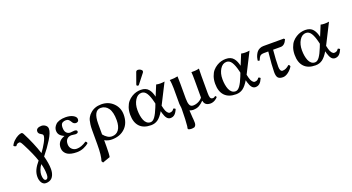

<svg xmlns="http://www.w3.org/2000/svg" viewBox="-57 -1398 4308 2351"><g transform="rotate(-20 2097.5 -222.5)"><path d="M263.2 -2.9Q240.2 26.9 228.5 60.8Q216.8 94.7 216.8 121.1Q216.8 155.3 225.6 176Q234.4 196.8 250 196.8Q266.6 196.8 274.9 180.9Q283.2 165 283.2 138.2Q283.2 69.8 263.2 -2.9ZM327.1 -78.1Q354 23.4 354 91.8Q354 114.7 350.3 135.3Q346.7 155.8 338.1 174.6Q329.6 193.4 316.7 206.8Q303.7 220.2 283.7 228Q263.7 235.8 238.8 235.8Q204.1 235.8 184.1 204.6Q164.1 173.3 164.1 127.9Q164.1 80.1 184.8 36.9Q205.6 -6.3 247.1 -55.2Q216.8 -147.9 144 -289.1Q142.6 -292 138.9 -298.6Q135.3 -305.2 133.8 -308.1Q132.3 -311 129.2 -316.4Q126 -321.8 124.3 -324.5Q122.6 -327.1 119.9 -331.1Q117.2 -335 115 -336.7Q112.8 -338.4 110.4 -340.6Q107.9 -342.8 105.2 -343.5Q102.5 -344.2 100.1 -344.2Q67.4 -344.2 51.8 -314.9Q32.2 -314.9 18.1 -329.1Q30.3 -360.4 59.6 -387.9Q88.9 -415.5 117.2 -429.2Q145.5 -442.9 163.1 -442.9Q169.4 -442.9 175.8 -437.7Q182.1 -432.6 185.1 -425.8Q265.6 -269 311 -128.9Q349.6 -180.7 379.9 -236.1Q410.2 -291.5 410.2 -320.8Q410.2 -331.5 400.9 -339.8Q391.6 -348.1 380.9 -353Q370.1 -357.9 361.3 -368.9Q352.5 -379.9 353 -396Q353.5 -418.9 372.3 -430.9Q391.1 -442.9 423.8 -442.9Q450.7 -442.9 474.9 -425Q499 -407.2 499 -377Q499 -329.1 447.5 -245.8Q396 -162.6 327.1 -78.1Z M552.7 -110.8Q552.7 -196.8 646 -229V-231Q608.9 -246.6 590.3 -269.3Q571.8 -292 571.8 -326.2Q571.8 -346.2 580.3 -365Q588.9 -383.8 606.4 -401.6Q624 -419.4 657.5 -430.2Q690.9 -440.9 734.9 -440.9Q794.4 -440.9 833.5 -419.4Q872.6 -397.9 872.6 -368.2Q872.6 -348.1 861.3 -339.1Q850.1 -330.1 835.9 -330.1Q804.2 -330.1 787.6 -362.8Q776.4 -382.8 763.7 -393.8Q751 -404.8 729 -404.8Q715.8 -404.8 705.6 -402.6Q695.3 -400.4 683.8 -393.8Q672.4 -387.2 666 -372.3Q659.7 -357.4 659.7 -335Q659.7 -287.6 679.4 -265.9Q699.2 -244.1 731 -244.1Q733.4 -244.1 756.1 -246.6Q778.8 -249 781.7 -249Q817.9 -249 817.9 -227.1Q817.9 -203.1 780.8 -203.1Q777.3 -203.1 756.6 -206.1Q735.8 -209 730 -209Q691.9 -209 670.4 -186Q648.9 -163.1 648.9 -121.1Q648.9 -81.1 674.8 -55.9Q700.7 -30.8 737.8 -30.8Q797.4 -30.8 863.8 -76.2Q879.4 -70.8 882.8 -50.8Q855 -24.9 813.2 -7.6Q771.5 9.8 723.6 9.8Q684.1 9.8 653.3 2.7Q622.6 -4.4 604 -16.1Q585.4 -27.8 573.5 -43.9Q561.5 -60.1 557.1 -76.2Q552.7 -92.3 552.7 -110.8Z M1314.5 -192.9Q1314.5 -298.8 1277.8 -349.9Q1241.2 -400.9 1180.2 -400.9Q1086.4 -400.9 1086.4 -229V-89.8Q1107.9 -62 1136 -43.9Q1164.1 -25.9 1194.3 -25.9Q1252 -25.9 1283.2 -69.6Q1314.5 -113.3 1314.5 -192.9ZM1078.6 203.1 980.5 237.8 967.3 215.8Q990.2 153.3 990.2 3.9V-185.1Q990.2 -224.1 994.6 -255.6Q999 -287.1 1004.4 -306.2Q1009.8 -325.2 1019.8 -342.3Q1029.8 -359.4 1036.4 -366.7Q1043 -374 1054.2 -384.8Q1110.8 -439.9 1201.2 -439.9Q1294.4 -439.9 1356.4 -378.9Q1418.5 -317.9 1418.5 -228Q1418.5 -116.2 1352.5 -53.2Q1286.6 9.8 1180.2 9.8Q1128.9 9.8 1086.4 -15.1V65.9Q1086.4 167 1078.6 203.1Z M1595.2 -221.2Q1595.2 -182.6 1600.8 -149.2Q1606.4 -115.7 1617.9 -87.6Q1629.4 -59.6 1649.7 -43.2Q1669.9 -26.9 1697.3 -26.9Q1728 -26.9 1755.6 -65.4Q1783.2 -104 1812 -176.8L1829.1 -221.2L1823.2 -246.1Q1804.7 -323.2 1778.8 -363.5Q1752.9 -403.8 1712.9 -403.8Q1661.1 -403.8 1628.2 -350.1Q1595.2 -296.4 1595.2 -221.2ZM1492.2 -198.2Q1492.2 -250 1506.8 -292.5Q1521.5 -335 1544.7 -361.8Q1567.9 -388.7 1598.1 -407.2Q1628.4 -425.8 1658 -433.3Q1687.5 -440.9 1716.8 -440.9Q1750.5 -440.9 1775.6 -430.4Q1800.8 -419.9 1817.1 -399.4Q1833.5 -378.9 1843.5 -355.2Q1853.5 -331.5 1860.8 -299.8L1918 -438Q1941.9 -432.1 1969.2 -432.1Q2002 -432.1 2026.9 -437L1892.1 -170.9L1901.9 -129.9Q1910.6 -95.2 1926.3 -75.7Q1941.9 -56.2 1957 -56.2Q1975.1 -56.2 1988.5 -63Q2002 -69.8 2014.2 -88.9Q2030.3 -87.4 2040 -75.2Q2022.5 -32.2 1999.8 -11.7Q1977.1 8.8 1944.8 8.8Q1917 8.8 1898.2 -14.2Q1879.4 -37.1 1866.2 -83L1858.9 -111.8Q1818.8 -44.9 1780.5 -17.6Q1742.2 9.8 1690.9 9.8Q1593.3 9.8 1542.7 -44.2Q1492.2 -98.1 1492.2 -198.2ZM1769 -683.1Q1785.6 -683.1 1803.2 -672.1Q1820.8 -661.1 1820.8 -647Q1820.8 -637.2 1814.9 -629.9L1719.2 -507.8Q1713.4 -500 1707 -500Q1700.7 -500 1694.3 -504.2Q1688 -508.3 1688 -513.2Q1688 -517.1 1689.9 -522.9L1741.2 -666Q1747.1 -683.1 1769 -683.1Z M2381.8 -56.2H2377.9Q2346.7 -24.9 2318.6 -9Q2290.5 6.8 2252.9 8.8Q2248 9.8 2237.8 9.8Q2208.5 7.8 2193.8 -1Q2193.8 -0.5 2193.4 2.7Q2192.9 5.9 2192.9 7.8Q2192.9 13.7 2194.8 36.1Q2197.3 81.1 2198.7 99.1Q2199.7 104 2200.2 109.6Q2200.7 115.2 2200.9 122.1Q2201.2 128.9 2201.7 132.8Q2203.6 157.2 2202.6 167Q2201.2 200.7 2178.7 214.8Q2158.2 220.2 2141.6 220.2Q2118.2 220.2 2101.6 212.9L2094.7 201.2Q2097.2 191.9 2100.6 171.9Q2108.9 78.1 2108.9 5.9V2Q2108.9 -24.9 2109.9 -38.1V-63Q2104.5 -100.1 2103.5 -116.2V-129.9V-321.8Q2103.5 -346.2 2100.6 -382.1Q2097.7 -418 2092.8 -432.1Q2157.7 -432.1 2197.8 -441.9Q2199.7 -375 2199.7 -342.8V-152.8Q2199.7 -98.6 2211.9 -69.8Q2224.1 -41 2256.8 -41Q2293.5 -41 2327.6 -58.1Q2361.8 -75.2 2378.9 -100.1V-325.2Q2378.9 -398.9 2375 -432.1Q2405.8 -432.1 2421.9 -433.1Q2452.6 -434.6 2476.6 -441.9Q2476.6 -439 2475.6 -401.4Q2474.6 -363.8 2474.6 -344.2V-123Q2474.6 -86.4 2480.7 -66.9Q2486.8 -47.4 2503.9 -43.9Q2507.8 -43 2516.6 -43Q2527.8 -43 2537.6 -50.5Q2547.4 -58.1 2547.9 -58.1Q2553.2 -55.7 2557.4 -50.3Q2561.5 -44.9 2561.5 -39.1Q2550.8 -24.4 2524.7 -8.5Q2498.5 7.3 2467.8 8.8Q2390.6 8.8 2381.8 -56.2Z M2702.6 -221.2Q2702.6 -182.6 2708.3 -149.2Q2713.9 -115.7 2725.3 -87.6Q2736.8 -59.6 2757.1 -43.2Q2777.3 -26.9 2804.7 -26.9Q2835.4 -26.9 2863 -65.4Q2890.6 -104 2919.4 -176.8L2936.5 -221.2L2930.7 -246.1Q2912.1 -323.2 2886.2 -363.5Q2860.4 -403.8 2820.3 -403.8Q2768.6 -403.8 2735.6 -350.1Q2702.6 -296.4 2702.6 -221.2ZM2599.6 -198.2Q2599.6 -250 2614.3 -292.5Q2628.9 -335 2652.1 -361.8Q2675.3 -388.7 2705.6 -407.2Q2735.8 -425.8 2765.4 -433.3Q2794.9 -440.9 2824.2 -440.9Q2857.9 -440.9 2883.1 -430.4Q2908.2 -419.9 2924.6 -399.4Q2940.9 -378.9 2950.9 -355.2Q2960.9 -331.5 2968.3 -299.8L3025.4 -438Q3049.3 -432.1 3076.7 -432.1Q3109.4 -432.1 3134.3 -437L2999.5 -170.9L3009.3 -129.9Q3018.1 -95.2 3033.7 -75.7Q3049.3 -56.2 3064.5 -56.2Q3082.5 -56.2 3095.9 -63Q3109.4 -69.8 3121.6 -88.9Q3137.7 -87.4 3147.5 -75.2Q3129.9 -32.2 3107.2 -11.7Q3084.5 8.8 3052.2 8.8Q3024.4 8.8 3005.6 -14.2Q2986.8 -37.1 2973.6 -83L2966.3 -111.8Q2926.3 -44.9 2887.9 -17.6Q2849.6 9.8 2798.3 9.8Q2700.7 9.8 2650.1 -44.2Q2599.6 -98.1 2599.6 -198.2Z M3346.2 -348.1H3293Q3256.8 -348.1 3241.2 -335Q3225.6 -321.8 3209 -279.8Q3191.4 -279.8 3186 -288.1Q3188.5 -306.2 3192.9 -323.5Q3197.3 -340.8 3207 -361.1Q3216.8 -381.3 3230 -396.2Q3243.2 -411.1 3264.9 -421.1Q3286.6 -431.2 3313 -431.2H3579.1L3590.3 -418.9Q3560.1 -348.1 3508.3 -348.1H3409.2Q3397 -215.3 3397 -130.9Q3397 -99.1 3406.5 -83Q3416 -66.9 3432.1 -66.9Q3477.1 -66.9 3520 -107.9Q3535.6 -105 3539.1 -84Q3515.6 -44.4 3479 -17.3Q3442.4 9.8 3409.2 9.8Q3364.7 9.8 3345.9 -11.2Q3327.1 -32.2 3327.1 -86.9Q3327.1 -165 3346.2 -348.1Z M3738.3 -221.2Q3738.3 -182.6 3743.9 -149.2Q3749.5 -115.7 3761 -87.6Q3772.5 -59.6 3792.7 -43.2Q3813 -26.9 3840.3 -26.9Q3871.1 -26.9 3898.7 -65.4Q3926.3 -104 3955.1 -176.8L3972.2 -221.2L3966.3 -246.1Q3947.8 -323.2 3921.9 -363.5Q3896 -403.8 3856 -403.8Q3804.2 -403.8 3771.2 -350.1Q3738.3 -296.4 3738.3 -221.2ZM3635.3 -198.2Q3635.3 -250 3649.9 -292.5Q3664.6 -335 3687.7 -361.8Q3710.9 -388.7 3741.2 -407.2Q3771.5 -425.8 3801 -433.3Q3830.6 -440.9 3859.9 -440.9Q3893.6 -440.9 3918.7 -430.4Q3943.8 -419.9 3960.2 -399.4Q3976.6 -378.9 3986.6 -355.2Q3996.6 -331.5 4003.9 -299.8L4061 -438Q4085 -432.1 4112.3 -432.1Q4145 -432.1 4169.9 -437L4035.2 -170.9L4044.9 -129.9Q4053.7 -95.2 4069.3 -75.7Q4085 -56.2 4100.1 -56.2Q4118.2 -56.2 4131.6 -63Q4145 -69.8 4157.2 -88.9Q4173.3 -87.4 4183.1 -75.2Q4165.5 -32.2 4142.8 -11.7Q4120.1 8.8 4087.9 8.8Q4060.1 8.8 4041.3 -14.2Q4022.5 -37.1 4009.3 -83L4002 -111.8Q3961.9 -44.9 3923.6 -17.6Q3885.3 9.8 3834 9.8Q3736.3 9.8 3685.8 -44.2Q3635.3 -98.1 3635.3 -198.2Z"/></g></svg>

Font: Common Serif Medium
Style: Regular
Weight: 500
Designer: Philipp H. Poll, Khaled Hosny
Foundry: Stefan Peev, Context Ltd.
Version: Version 1.026